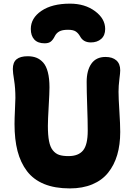

<svg xmlns="http://www.w3.org/2000/svg" viewBox="-20 -1026 729 1059"><path d="M366.2 -1005.9Q448.2 -1005.9 504.2 -964.4Q560.1 -922.9 560.1 -866.2Q560.1 -830.6 538.1 -811.3Q516.1 -792 481 -792Q439.5 -792 421.9 -825.2Q411.6 -843.3 397.7 -852.5Q383.8 -861.8 355 -861.8Q323.2 -861.8 306.9 -852.5Q290.5 -843.3 282.2 -826.2Q272.5 -806.6 260.5 -796.9Q248.5 -787.1 226.1 -787.1Q188.5 -787.1 169.2 -808.1Q149.9 -829.1 149.9 -866.2Q149.9 -926.3 208.5 -966.1Q267.1 -1005.9 366.2 -1005.9ZM365.2 13.2Q282.7 13.2 223.6 -11Q164.6 -35.2 128.9 -82Q93.3 -128.9 76.7 -192.9Q60.1 -256.8 60.1 -341.8Q60.1 -371.1 62.5 -420.7Q64.9 -470.2 64.9 -485.8Q64.9 -540.5 57.9 -583.3Q50.8 -626 50.8 -645Q50.8 -682.1 71.3 -699Q91.8 -715.8 132.8 -715.8Q159.7 -715.8 180.4 -707.8Q201.2 -699.7 218 -681.2Q234.9 -662.6 243.9 -627.9Q252.9 -593.3 252.9 -543.9Q252.9 -513.7 248.5 -438.7Q244.1 -363.8 244.1 -332Q244.1 -280.3 250.5 -247.6Q256.8 -214.8 271.7 -196.5Q286.6 -178.2 306.6 -171.6Q326.7 -165 357.9 -165Q412.6 -165 438.2 -196.3Q463.9 -227.5 463.9 -305.2Q463.9 -359.9 460.9 -441.9Q458 -523.9 458 -574.2Q458 -637.7 484.1 -674.8Q510.3 -711.9 562 -711.9Q600.1 -711.9 621.6 -693.1Q643.1 -674.3 643.1 -638.2Q643.1 -624.5 638.4 -588.4Q633.8 -552.2 633.8 -520Q633.8 -485.8 638.4 -413.6Q643.1 -341.3 643.1 -297.9Q643.1 -227.5 626.5 -171.4Q609.9 -115.2 576.4 -73.5Q543 -31.7 489.3 -9.3Q435.5 13.2 365.2 13.2Z"/></svg>

Font: Shantell Sans Normal
Style: Regular
Weight: 800
Designer: Stephen Nixon, Anya Danilova, Shantell Martin
Foundry: Arrow Type
Version: Version 1.006;[559af2be0]